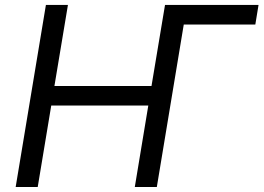

<svg xmlns="http://www.w3.org/2000/svg" viewBox="-20 -747 1053 767"><path d="M1012.8 -727.3H639.2L585.2 -403.4H197.4L251.4 -727.3H163.4L42.6 0H130.7L184.7 -325.3H572.4L518.5 0H606.5L714.1 -649.1H1000Z"/></svg>

Font: Margiela Sans
Style: Italic
Weight: 400
Italic angle: -9.39999°
Designer: Stefan Endress, Andreas Faust
Version: Version 1.100;FEAKit 1.0